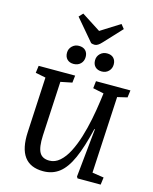

<svg xmlns="http://www.w3.org/2000/svg" viewBox="-161 -1244 1087 1362"><g transform="rotate(15 382.5 -563.0)"><path d="M632 -67 717 -54 710 0H540L533 -12L569 -369H565Q532 -230 494.5 -146Q457 -62 407.5 -24Q358 14 290 14Q101 14 114 -226L135 -632L60 -647L67 -700H335L329 -647L245 -630L224 -230Q220 -144 240.5 -107Q261 -70 313 -70Q355 -70 389.5 -100.5Q424 -131 450.5 -182.5Q477 -234 497 -299Q517 -364 531 -434Q545 -504 554 -570L562 -630L482 -647L488 -700H741L734 -647L662 -630ZM443 -842Q443 -871 463.5 -891Q484 -911 514 -911Q545 -911 562 -893.5Q579 -876 579 -847Q579 -817 559 -797Q539 -777 509 -777Q478 -777 460.5 -794.5Q443 -812 443 -842ZM237 -842Q237 -871 257.5 -891Q278 -911 307 -911Q339 -911 356 -893.5Q373 -876 373 -847Q373 -816 353 -796.5Q333 -777 302 -777Q272 -777 254.5 -794.5Q237 -812 237 -842ZM250 -1111 277 -1140 417 -1050 558 -1139 583 -1108 462 -978Q434 -947 412 -947Q396 -947 385 -952Z"/></g></svg>

Font: Literata 12pt Medium
Style: Italic
Weight: 500
Italic angle: -2°
Designer: Latin by Veronika Burian and Jose Scaglione. Greek by Irene Vlachou. Cyrillic by Vera Evstafieva
Foundry: TypeTogether
Version: Version 3.002